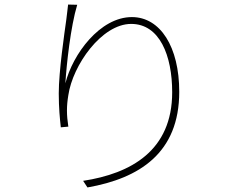

<svg xmlns="http://www.w3.org/2000/svg" viewBox="-20 -793 1040 843"><path d="M279 -773C276 -752 275 -733 271 -706C263 -648 238 -480 238 -383C238 -319 243 -270 247 -234L280 -237C272 -290 272 -327 280 -375C299 -506 426 -688 556 -688C681 -688 736 -549 736 -388C736 -131 554 -31 345 1L364 30C592 -10 767 -121 767 -390C767 -587 684 -718 559 -718C419 -718 299 -555 267 -427C272 -509 290 -676 319 -772Z"/></svg>

Font: SSpoqa Han Sans Neo Thin
Style: Regular
Weight: 100
Designer: [Spoqa Han Sans Neo] Dong-huui Kim  Younghwa Kang  Yujin Lee  [Noto Sans] Ryoko NISHIZUKA  (kana & ideographs); Paul D. 
Foundry: Spoqa (http://www.spoqa-han-sans.com)
Version: Version 1.000